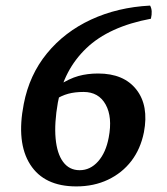

<svg xmlns="http://www.w3.org/2000/svg" viewBox="-20 -658 598 687"><path d="M65 -286Q85 -390 148 -467Q211 -544 306 -588Q401 -632 517 -638Q527 -621 520 -591Q370 -563 289 -485.5Q208 -408 187 -291Q174 -217 179 -162.5Q184 -108 206 -78.5Q228 -49 265 -49Q303 -49 331 -80.5Q359 -112 369 -166Q383 -239 358 -284Q333 -329 279 -329Q248 -329 224 -322.5Q200 -316 175 -300L189 -352Q228 -377 260.5 -386Q293 -395 331 -395Q423 -395 468 -337.5Q513 -280 495 -185Q483 -125 450 -82Q417 -39 366.5 -15Q316 9 253 9Q138 9 88 -69.5Q38 -148 65 -286Z"/></svg>

Font: Vollkorn SemiBold
Style: Italic
Weight: 600
Italic angle: -11°
Designer: Friedrich Althausen
Foundry: Friedrich Althausen
Version: Version 5.000